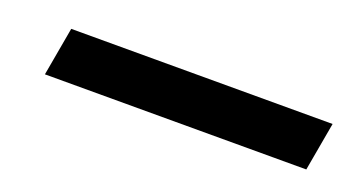

<svg xmlns="http://www.w3.org/2000/svg" viewBox="-24 -515 633 337"><g transform="rotate(20 293.0 -346.5)"><path d="M56.2 -300.8 72.3 -391.6H560.5L544.4 -300.8Z"/></g></svg>

Font: CaskaydiaCove NFP
Style: Italic
Weight: 400
Italic angle: -10°
Designer: Aaron Bell
Foundry: Saja Typeworks
Version: Version 2111.001; VTT 6.35;Nerd Fonts 3.1.1